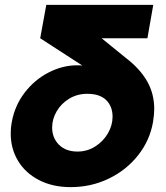

<svg xmlns="http://www.w3.org/2000/svg" viewBox="-20 -755 681 788"><path d="M442 -276Q442 -241 423 -208Q404 -175 371 -154Q338 -133 298 -133Q250 -133 222 -161Q194 -189 194 -232Q194 -266 212.5 -298Q231 -330 264 -350Q297 -370 338 -370Q390 -370 416 -344Q442 -318 442 -276ZM585 -598 609 -735H170L145 -598L318 -486Q311 -487 296 -487Q237 -487 179.5 -457.5Q122 -428 81 -374.5Q40 -321 28 -252Q24 -232 24 -207Q24 -145 54 -95Q84 -45 140 -16Q196 13 270 13Q354 13 426.5 -22Q499 -57 547 -118Q595 -179 608 -254Q613 -286 613 -307Q613 -371 583.5 -422Q554 -473 498 -516L397 -598Z"/></svg>

Font: Geom ExtraBold
Style: Bold Italic
Weight: 800
Italic angle: -10°
Version: Version 1.102